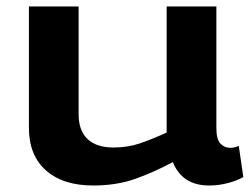

<svg xmlns="http://www.w3.org/2000/svg" viewBox="-20 -561 774 591"><path d="M267 10Q174 10 121.5 -36.5Q69 -83 69 -168V-541H222V-209Q222 -159 249.5 -133Q277 -107 329 -107Q373 -107 410 -119.5Q447 -132 493 -153V-541H646V-167Q646 -132 658.5 -119Q671 -106 688 -106Q702 -106 715 -112L729 -16Q710 -5 681.5 2.5Q653 10 624 10Q541 10 512 -62Q450 -29 393.5 -9.5Q337 10 267 10Z"/></svg>

Font: Georama Extended SemiBold
Style: Regular
Weight: 600
Width: 7
Designer: Jean-Baptiste Levee
Foundry: Production Type
Version: Version 1.000